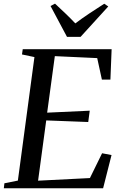

<svg xmlns="http://www.w3.org/2000/svg" viewBox="-30 -1006 650 1026"><path d="M-9.5 0 -6.5 -26.5 65.5 -41 154 -701 87.5 -715 91.5 -743H566.5L560 -580.5H514.5L489.5 -695.5L263 -706L222 -404L449.5 -414.5L441.5 -354L217 -362.5L173.5 -40.5L450.5 -54.5L515.5 -187L566 -177.5L521 0ZM328 -809 240 -974 264 -986.5Q291.5 -961 319 -934.8Q346.5 -908.5 372.5 -881Q407.5 -907.5 446 -933.2Q484.5 -959 527 -986L548.5 -971.5L400.5 -809Z"/></svg>

Font: Merriweather 96pt
Style: Italic
Weight: 400
Italic angle: -7.8°
Version: Version 2.101